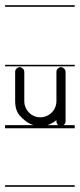

<svg xmlns="http://www.w3.org/2000/svg" viewBox="-22 -483 307 735"><path d="M-2.5 226V232H264V226ZM-2.5 -235V-229H264V-235ZM-2.5 -463V-457H264V-463ZM159.1 -4C172 -7.9 183.7 -14.6 194 -23V-18C194 -12.6 196.4 -7.2 201.3 -4ZM221.5 -4C225.8 -7.2 229 -12.6 229 -18V-76V-96V-208C229 -215 225 -220 220 -223C217 -225 214 -226 211 -226C208 -226 205 -225 203 -223C197 -220 194 -215 194 -208V-96C194 -62 167 -34 132 -34C98 -34 71 -62 71 -96V-208C71 -215 67 -220 62 -223C59 -225 56 -226 53 -226C50 -226 47 -225 45 -223C39 -220 36 -215 36 -208V-96C36 -62 48 -48 53 -41C67.4 -24.5 85.3 -10.5 106.2 -4H-2.5V8H264V-4Z"/></svg>

Font: LetsTraceRuled
Style: Medium
Weight: 500
Version: Version 003.000